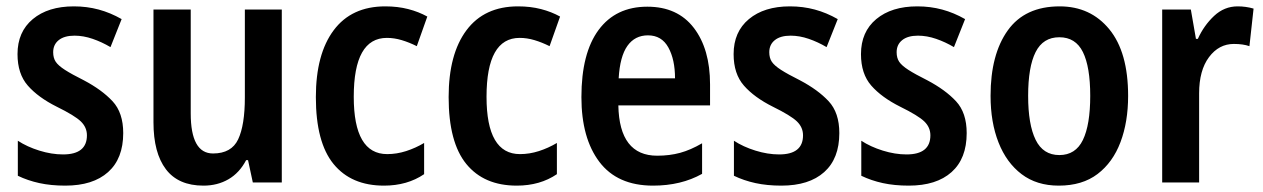

<svg xmlns="http://www.w3.org/2000/svg" viewBox="-20 -573 3967 603"><path d="M367 -155Q367 -75 319.5 -32.5Q272 10 185 10Q140 10 103.5 2Q67 -6 36 -21V-131Q65 -112 103.5 -100Q142 -88 178 -88Q253 -88 253 -148Q253 -173 234 -191.5Q215 -210 158 -238Q100 -267 67.5 -304Q35 -341 35 -403Q35 -473 83 -513Q131 -553 212 -553Q253 -553 290 -543Q327 -533 362 -513L327 -425Q300 -441 271 -451Q242 -461 214 -461Q182 -461 164.5 -447Q147 -433 147 -409Q147 -391 155 -379Q163 -367 184 -353.5Q205 -340 243 -321Q300 -291 333.5 -255Q367 -219 367 -155Z M865 -543V0H774L759 -70H753Q732 -30 697.5 -10Q663 10 619 10Q540 10 501 -41.5Q462 -93 462 -189V-543H579V-217Q579 -91 649 -91Q707 -91 728 -135.5Q749 -180 749 -267V-543Z M1186 10Q1083 10 1027.5 -58Q972 -126 972 -268Q972 -403 1028 -478Q1084 -553 1190 -553Q1229 -553 1262 -544.5Q1295 -536 1322 -521L1289 -428Q1265 -440 1241.5 -447Q1218 -454 1195 -454Q1091 -454 1091 -269Q1091 -89 1196 -89Q1226 -89 1255.5 -98.5Q1285 -108 1312 -124V-26Q1259 10 1186 10Z M1603 10Q1500 10 1444.5 -58Q1389 -126 1389 -268Q1389 -403 1445 -478Q1501 -553 1607 -553Q1646 -553 1679 -544.5Q1712 -536 1739 -521L1706 -428Q1682 -440 1658.5 -447Q1635 -454 1612 -454Q1508 -454 1508 -269Q1508 -89 1613 -89Q1643 -89 1672.5 -98.5Q1702 -108 1729 -124V-26Q1676 10 1603 10Z M2013 -552Q2108 -552 2159 -485.5Q2210 -419 2210 -308V-242H1922Q1925 -84 2044 -84Q2083 -84 2116 -93Q2149 -102 2185 -123V-27Q2119 10 2031 10Q1919 10 1862.5 -64.5Q1806 -139 1806 -268Q1806 -406 1860 -479Q1914 -552 2013 -552ZM2015 -462Q1974 -462 1950.5 -429Q1927 -396 1923 -327H2100Q2100 -386 2079 -424Q2058 -462 2015 -462Z M2616 -155Q2616 -75 2568.5 -32.5Q2521 10 2434 10Q2389 10 2352.5 2Q2316 -6 2285 -21V-131Q2314 -112 2352.5 -100Q2391 -88 2427 -88Q2502 -88 2502 -148Q2502 -173 2483 -191.5Q2464 -210 2407 -238Q2349 -267 2316.5 -304Q2284 -341 2284 -403Q2284 -473 2332 -513Q2380 -553 2461 -553Q2502 -553 2539 -543Q2576 -533 2611 -513L2576 -425Q2549 -441 2520 -451Q2491 -461 2463 -461Q2431 -461 2413.5 -447Q2396 -433 2396 -409Q2396 -391 2404 -379Q2412 -367 2433 -353.5Q2454 -340 2492 -321Q2549 -291 2582.5 -255Q2616 -219 2616 -155Z M3016 -155Q3016 -75 2968.5 -32.5Q2921 10 2834 10Q2789 10 2752.5 2Q2716 -6 2685 -21V-131Q2714 -112 2752.5 -100Q2791 -88 2827 -88Q2902 -88 2902 -148Q2902 -173 2883 -191.5Q2864 -210 2807 -238Q2749 -267 2716.5 -304Q2684 -341 2684 -403Q2684 -473 2732 -513Q2780 -553 2861 -553Q2902 -553 2939 -543Q2976 -533 3011 -513L2976 -425Q2949 -441 2920 -451Q2891 -461 2863 -461Q2831 -461 2813.5 -447Q2796 -433 2796 -409Q2796 -391 2804 -379Q2812 -367 2833 -353.5Q2854 -340 2892 -321Q2949 -291 2982.5 -255Q3016 -219 3016 -155Z M3523 -272Q3523 -190 3499 -126.5Q3475 -63 3427 -26.5Q3379 10 3305 10Q3236 10 3188.5 -26Q3141 -62 3116 -125.5Q3091 -189 3091 -272Q3091 -402 3145 -477.5Q3199 -553 3308 -553Q3405 -553 3464 -481Q3523 -409 3523 -272ZM3209 -272Q3209 -182 3232.5 -134Q3256 -86 3307 -86Q3358 -86 3381 -133.5Q3404 -181 3404 -272Q3404 -363 3381 -409.5Q3358 -456 3307 -456Q3256 -456 3232.5 -409.5Q3209 -363 3209 -272Z M3867 -553Q3893 -553 3917 -546L3904 -428Q3884 -435 3855 -435Q3808 -435 3777 -393.5Q3746 -352 3746 -280V0H3630V-543H3720L3736 -451H3742Q3761 -493 3793 -523Q3825 -553 3867 -553Z"/></svg>

Font: Noto Sans Georgian Condensed SemiBold
Style: Regular
Weight: 600
Width: 3
Designer: Monotype Design Team, Akaki Razmadze
Foundry: Google LLC
Version: Version 2.005; ttfautohint (v1.8.4.7-5d5b)